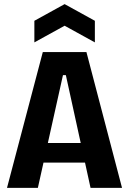

<svg xmlns="http://www.w3.org/2000/svg" viewBox="-20 -913 627 933"><path d="M14 0 188 -660H400L573 0H420L300 -548H286L164 0ZM131 -123V-218H470V-123ZM147 -707V-812L294 -893L441 -812V-707L294 -788Z"/></svg>

Font: Bricolage Grotesque 24pt SemiCondensed
Style: Bold
Weight: 700
Width: 4
Designer: Mathieu Triay
Foundry: Atelier Triay
Version: Version 1.001;gftools[0.9.33.dev8+g029e19f]